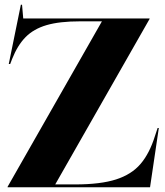

<svg xmlns="http://www.w3.org/2000/svg" viewBox="-20 -790 697 810"><path d="M12 -2 410 -700H318Q231 -700 176.5 -684Q122 -668 88 -633.5Q54 -599 31 -541L23 -520H17L68 -770H73L78 -712H611V-710L213 -12H298Q404 -12 469.5 -33Q535 -54 573 -98.5Q611 -143 634 -217L645 -250H650L613 0H12Z"/></svg>

Font: Nyght Serif Bold
Style: Regular
Weight: 700
Designer: Maksym Kobuzan
Version: Version 0.410